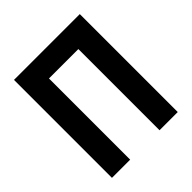

<svg xmlns="http://www.w3.org/2000/svg" viewBox="-187 -827 961 961"><g transform="rotate(-45 293.0 -346.5)"><path d="M397 0H525.9V-693.4H60.1V0H189V-574.7H397Z"/></g></svg>

Font: CaskaydiaCove Nerd Font
Style: Bold
Weight: 700
Designer: Aaron Bell
Foundry: Saja Typeworks
Version: Version 2111.1;Nerd Fonts 2.3.0